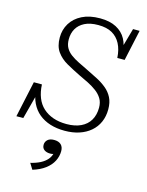

<svg xmlns="http://www.w3.org/2000/svg" viewBox="-148 -817 930 1214"><g transform="rotate(15 317.0 -210.0)"><path d="M319 17Q266 17 223.5 3.5Q181 -10 149.5 -36Q118 -62 99.5 -100.5Q81 -139 76 -190Q80 -189 84 -187.5Q88 -186 91 -182.5Q94 -179 93 -171L46 7H1L52 -229H105Q107 -181 122 -143Q137 -105 165 -79.5Q193 -54 231.5 -40.5Q270 -27 319 -27Q374 -27 413 -45.5Q452 -64 472 -98.5Q492 -133 492 -180Q492 -215 477 -239.5Q462 -264 437 -282.5Q412 -301 381.5 -316.5Q351 -332 318 -347Q271 -370 229.5 -393.5Q188 -417 162.5 -452.5Q137 -488 137 -545Q137 -596 162 -637.5Q187 -679 235.5 -703.5Q284 -728 353 -728Q417 -728 459.5 -705.5Q502 -683 523.5 -643.5Q545 -604 547 -550Q544 -552 540 -555Q536 -558 533.5 -563Q531 -568 531 -574L571 -716H614L570 -514H522Q519 -568 499 -606Q479 -644 443.5 -664Q408 -684 353 -684Q299 -684 264 -666Q229 -648 212 -618Q195 -588 195 -549Q195 -516 207.5 -493.5Q220 -471 243 -454Q266 -437 295.5 -422.5Q325 -408 360 -391Q395 -374 429 -356.5Q463 -339 491 -316Q519 -293 535 -261.5Q551 -230 551 -185Q551 -139 534.5 -101.5Q518 -64 487 -37.5Q456 -11 413.5 3Q371 17 319 17ZM186 308 162 269Q200 260 226.5 246Q253 232 269.5 212.5Q286 193 291 167Q292 163 295 161.5Q298 160 301 161Q304 162 306 166Q300 173 290 176.5Q280 180 268 180Q244 180 229 169Q214 158 214 137Q214 117 228.5 103.5Q243 90 271 90Q301 90 316.5 105Q332 120 332 147Q332 181 316 212.5Q300 244 267.5 268.5Q235 293 186 308Z"/></g></svg>

Font: Roboto Serif 20pt ExtraLight
Style: Italic
Weight: 250
Italic angle: -10°
Version: Version 1.007